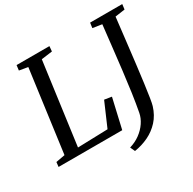

<svg xmlns="http://www.w3.org/2000/svg" viewBox="-194 -942 1314 1306"><g transform="rotate(-30 462.5 -288.5)"><path d="M-2 0 2 -36.5 73 -49.5 159.5 -691.5 92 -703 97 -743H355L351.5 -703L265.5 -691.5L178.5 -48.5L414.5 -55.5L495 -241.5L551.5 -232.5L498 0ZM502.5 166 485.5 129Q531.5 115.5 567.5 89Q603.5 62.5 627 27.8Q650.5 -7 657.5 -44.5Q669.5 -107.5 680.8 -186.2Q692 -265 702.2 -351.2Q712.5 -437.5 722.2 -524.8Q732 -612 741 -692L669 -703L674.5 -743H927L922 -703L845 -692Q834 -598.5 823.8 -509.5Q813.5 -420.5 804 -342.2Q794.5 -264 786.2 -201.2Q778 -138.5 771.2 -96.5Q764.5 -54.5 759.5 -38.5Q740.5 23.5 701.8 65.8Q663 108 611.8 132.5Q560.5 157 502.5 166Z"/></g></svg>

Font: Merriweather 36pt
Style: Italic
Weight: 400
Italic angle: -7.8°
Version: Version 2.101